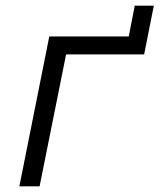

<svg xmlns="http://www.w3.org/2000/svg" viewBox="-20 -654 560 674"><path d="M153 -526H432L453 -634H520L486 -463H212L119 0H48Z"/></svg>

Font: Montserrat Alternates
Style: Italic
Weight: 400
Italic angle: -11.3°
Designer: Julieta Ulanovsky
Foundry: Julieta Ulanovsky
Version: Version 7.200